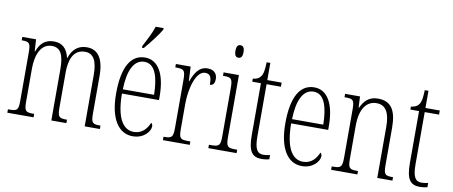

<svg xmlns="http://www.w3.org/2000/svg" viewBox="-68 -1044 3140 1332"><g transform="rotate(10 1502.5 -378.0)"><path d="M26 0H211V-24H209C150 -24 141 -31 141 -100V-330C141 -425 172 -510 251 -510C311 -510 336 -464 336 -360V0H442V-24H439C386 -24 376 -31 376 -100V-345C376 -434 402 -510 484 -510C547 -510 571 -456 571 -360V0H678V-24H676C623 -24 612 -30 612 -96V-361C612 -484 570 -543 492 -543C436 -543 392 -514 370 -446H368C353 -512 317 -543 260 -543C202 -543 165 -515 142 -452H139L134 -536H37V-512H39C93 -512 100 -503 100 -431V-101C100 -31 92 -24 36 -24H26Z M868 -619V-606H880C920 -652 973 -721 992 -756V-766H936C922 -721 898 -676 868 -619ZM910 10C990 10 1032 -47 1032 -80C1032 -94 1027 -101 1021 -104C1004 -62 971 -21 913 -21C834 -21 787 -101 786 -269H1047V-294C1047 -449 996 -543 902 -543C802 -543 746 -450 746 -262C746 -88 808 10 910 10ZM1007 -299H787C790 -431 828 -513 902 -513C977 -513 1005 -426 1007 -299Z M1122 0H1311V-24H1298C1241 -24 1231 -30 1231 -99V-274C1231 -379 1264 -511 1331 -511C1373 -511 1376 -476 1376 -435C1401 -435 1410 -454 1410 -480C1410 -517 1389 -544 1342 -544C1277 -544 1250 -485 1231 -434H1228L1223 -536H1119V-512H1122C1179 -512 1190 -506 1190 -437V-100C1190 -30 1179 -24 1124 -24H1122Z M1538 -654C1555 -654 1567 -664 1567 -698C1567 -731 1555 -742 1538 -742C1521 -742 1510 -731 1510 -698C1510 -664 1521 -654 1538 -654ZM1442 0H1641V-24H1628C1573 -24 1563 -32 1563 -100V-536H1455V-512H1462C1515 -512 1523 -503 1523 -434V-99C1523 -31 1513 -24 1457 -24H1442Z M1820 10C1837 10 1856 7 1872 3V-27C1854 -23 1842 -21 1825 -21C1784 -21 1763 -47 1763 -141V-507H1864V-536H1763V-657H1737C1735 -609 1733 -576 1716 -554C1706 -540 1689 -531 1662 -528V-507H1723V-142C1723 -27 1751 10 1820 10Z M2102 10C2182 10 2224 -47 2224 -80C2224 -94 2219 -101 2213 -104C2196 -62 2163 -21 2105 -21C2026 -21 1979 -101 1978 -269H2239V-294C2239 -449 2188 -543 2094 -543C1994 -543 1938 -450 1938 -262C1938 -88 2000 10 2102 10ZM2199 -299H1979C1982 -431 2020 -513 2094 -513C2169 -513 2197 -426 2199 -299Z M2307 0H2492V-24H2486C2432 -24 2422 -31 2422 -99V-330C2422 -454 2470 -510 2538 -510C2607 -510 2632 -452 2632 -360V0H2739V-24H2735C2682 -24 2673 -31 2673 -100V-360C2673 -486 2633 -543 2543 -543C2481 -543 2448 -511 2423 -458H2420L2416 -536H2311V-512H2316C2371 -512 2381 -506 2381 -438V-100C2381 -31 2371 -24 2315 -24H2307Z M2934 10C2951 10 2970 7 2986 3V-27C2968 -23 2956 -21 2939 -21C2898 -21 2877 -47 2877 -141V-507H2978V-536H2877V-657H2851C2849 -609 2847 -576 2830 -554C2820 -540 2803 -531 2776 -528V-507H2837V-142C2837 -27 2865 10 2934 10Z"/></g></svg>

Font: Noto Serif Tamil ExtraCondensed ExtraLight
Style: Regular
Weight: 200
Width: 2
Designer: Indian Type Foundry, Tom Grace, and the Monotype Design Team
Foundry: Monotype Imaging Inc.
Version: Version 2.004